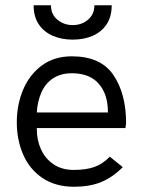

<svg xmlns="http://www.w3.org/2000/svg" viewBox="-20 -710 547 736"><path d="M263.7 5.9Q192.9 5.9 143.3 -27.3Q93.8 -60.5 69.1 -116.9Q44.4 -173.3 44.4 -241.2Q44.4 -308.6 68.8 -366.5Q93.3 -424.3 140.6 -459.2Q188 -494.1 255.4 -494.1Q366.2 -494.1 414.8 -422.4Q463.4 -350.6 463.4 -237.8L460.9 -219.2H121.1V-215.3Q121.1 -172.9 136.7 -138.7Q152.8 -102.1 185.1 -80.3Q217.3 -58.6 262.7 -58.6Q309.1 -58.6 341.3 -69.8Q373.5 -81.1 400.9 -109.4L450.7 -69.3Q410.6 -29.3 366.9 -11.7Q323.2 5.9 263.7 5.9ZM393.6 -278.8V-281.7Q393.6 -348.6 358.6 -388.9Q323.7 -429.2 255.4 -429.2Q212.9 -429.2 183.3 -409.7Q153.8 -390.1 138.7 -355.7Q123.5 -321.3 121.1 -278.8ZM258.8 -558.1Q216.3 -558.1 182.4 -572.8Q148.4 -587.4 128.7 -616.7Q108.9 -646 108.9 -689.9H175.3Q175.3 -654.8 200.2 -634.3Q225.1 -613.8 258.8 -613.8Q293 -613.8 317.4 -634.5Q341.8 -655.3 341.8 -689.9H408.2Q408.2 -646.5 388.9 -617.2Q369.6 -587.9 335.9 -573Q302.2 -558.1 258.8 -558.1Z"/></svg>

Font: Acari Sans
Style: Regular
Weight: 400
Designer: Alfredo Marco Pradil and Stefan Peev
Foundry: Hanken Design Co.
Version: Version 1.045;February 4, 2021;FontCreator 13.0.0.2655 64-bi